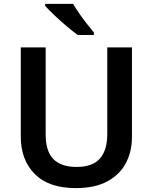

<svg xmlns="http://www.w3.org/2000/svg" viewBox="-20 -958 787 988"><path d="M659 -252Q659 -178 627.5 -118.5Q596 -59 532 -24.5Q468 10 370 10Q231 10 159 -62.5Q87 -135 87 -254V-714H215V-267Q215 -179 255 -139Q295 -99 374 -99Q457 -99 494.5 -142.5Q532 -186 532 -268V-714H659ZM356 -938Q369 -916 388 -888.5Q407 -861 427.5 -835Q448 -809 463 -791V-778H380Q355 -796 322 -824Q289 -852 258.5 -881Q228 -910 212 -928V-938Z"/></svg>

Font: Noto Sans Kannada SemiBold
Style: Regular
Weight: 600
Designer: Jelle Bosma - Monotype Design Team
Foundry: Monotype Imaging Inc.
Version: Version 2.005; ttfautohint (v1.8.4.7-5d5b)